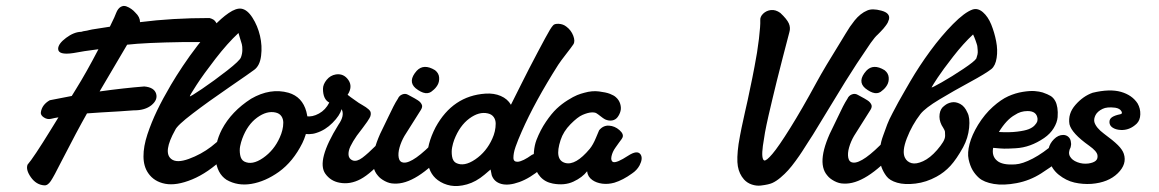

<svg xmlns="http://www.w3.org/2000/svg" viewBox="-20 -608 3864 640"><path d="M678.2 -547.9Q684.6 -546.4 690.7 -543Q696.8 -539.6 702.9 -528.6Q709 -517.6 707 -501Q699.2 -471.2 675.8 -467.8H591.8Q462.9 -465.8 403.8 -459L312 -303.2Q393.6 -314.5 460.9 -319.8Q494.1 -316.9 500.5 -295.4Q506.3 -275.4 485.4 -257.8Q463.4 -239.7 425.8 -240.2L377.9 -236.8Q307.1 -232.9 270 -230Q238.3 -174.3 184.1 -68.8Q159.7 -20 149.2 -4.4Q138.7 11.2 127 9.8Q100.6 7.8 83 -17.1Q65.4 -42 71.8 -59.1Q91.8 -82 148.9 -174.8Q157.2 -187.5 174.8 -216.8Q164.1 -215.3 149.9 -211.9Q137.7 -209 126.2 -216.6Q114.7 -224.1 116.2 -233.9Q120.1 -259.3 146 -273.9Q212.9 -287.1 219.2 -288.1L233.9 -312Q267.1 -365.2 308.1 -443.8L300.8 -442.9Q260.7 -438 225.1 -431.2Q173.3 -423.3 173.8 -445.8Q174.3 -462.4 200.4 -481.9Q226.6 -501.5 251 -502Q255.4 -503.9 270 -505.9Q272 -506.3 277.8 -507.8Q283.7 -509.3 287.1 -509.8L346.2 -519Q365.2 -557.6 367.2 -564.9Q373 -579.6 382.3 -585Q391.6 -590.3 400.9 -586.9Q410.2 -583.5 417.7 -578.1Q425.3 -572.8 431.2 -565.9Q446.8 -551.3 446.8 -534.2Q553.7 -547.9 678.2 -547.9Z M756.8 -189.9Q780.3 -207.5 796.6 -201.7Q813 -195.8 793.9 -165Q783.7 -149.4 763.2 -123.8Q742.7 -98.1 727.1 -83Q673.3 -31.7 620.6 -10Q567.9 11.7 530.8 4.6Q493.7 -2.4 474.1 -30.8Q458.5 -53.2 458.3 -86.4Q458 -119.6 471.4 -160.2Q484.9 -200.7 503.7 -239.7Q522.5 -278.8 549.8 -325.2Q567.4 -355 589.4 -387.9Q611.3 -420.9 638.7 -456.5Q666 -492.2 691.7 -519.8Q717.3 -547.4 742.2 -564.5Q767.1 -581.5 784.2 -579.1Q804.2 -576.2 821.5 -549.1Q838.9 -522 846.7 -488.5Q854.5 -455.1 850.3 -421.9Q846.2 -388.7 827.1 -375Q814.9 -365.7 744.1 -317.1Q673.3 -268.6 621.8 -229.2Q570.3 -189.9 564 -174.8Q522.5 -100.6 550.8 -78.1Q568.8 -63.5 609.6 -78.4Q650.4 -93.3 684.1 -119.1Q722.2 -148.4 756.8 -189.9ZM774.9 -498Q738.3 -463.9 698.2 -412.1Q658.2 -360.4 635.5 -325.4Q612.8 -290.5 612.8 -287.1Q612.8 -284.2 653.6 -311.8Q694.3 -339.4 737.1 -372.8Q779.8 -406.2 783.2 -417Q787.6 -428.7 787.8 -440.9Q788.1 -453.1 786.1 -460.7Q784.2 -468.3 780 -480.7Q775.9 -493.2 774.9 -498Z M719.7 -176.8Q751.5 -236.8 816.9 -278.8Q880.9 -315.9 941.9 -298.8Q987.8 -285.2 1001.2 -235.8Q1014.6 -186.5 987.8 -130.9Q957 -69.3 909.7 -35.2Q864.3 -2.9 818.1 4.9Q772 12.7 734.9 -8.8Q703.1 -29.8 698.7 -78.6Q694.3 -127.4 719.7 -176.8ZM793.9 -69.8Q820.3 -56.2 856.9 -81.5Q893.6 -106.9 912.6 -149.9Q918 -161.6 921.1 -174.1Q924.3 -186.5 924.3 -199Q924.3 -211.4 918 -220.7Q911.6 -230 898.9 -232.9Q869.6 -239.7 837.2 -216.1Q804.7 -192.4 787.6 -146Q783.2 -134.3 780.5 -120.8Q777.8 -107.4 780.5 -91.6Q783.2 -75.7 793.9 -69.8Z M972.7 -238.8Q981 -223.6 1001 -220.5Q1021 -217.3 1043.2 -229.5Q1065.4 -241.7 1077.6 -266.1Q1056.6 -276.9 1056.6 -312Q1056.6 -326.7 1068.8 -341.8Q1081.1 -356.9 1099.6 -359.9Q1125.5 -363.8 1141.1 -341.6Q1156.7 -319.3 1138.7 -292Q1145 -287.1 1149.9 -283.4Q1154.8 -279.8 1161.9 -274.9Q1168.9 -270 1175.8 -265.1Q1179.2 -263.2 1187.5 -258.1Q1195.8 -252.9 1199.5 -250.7Q1203.1 -248.5 1208.5 -243.7Q1213.9 -238.8 1215.1 -235.1Q1216.3 -231.4 1215.8 -225.8Q1215.3 -220.2 1211.4 -213.9Q1207.5 -206.1 1188.7 -181.2Q1169.9 -156.2 1169.4 -155.8Q1155.8 -136.2 1148.2 -120.4Q1140.6 -104.5 1141.8 -91.3Q1143.1 -78.1 1155.8 -73.2Q1169.4 -68.4 1188 -82.3Q1206.5 -96.2 1232.9 -122.6Q1236.8 -127 1238.8 -128.9Q1250.5 -143.6 1265.1 -132.8Q1278.3 -122.1 1276.4 -105Q1274.9 -93.3 1265.6 -85Q1217.3 -29.8 1182.1 -11Q1147 7.8 1111.8 1Q1082 -4.4 1064.5 -28.8Q1033.7 -72.3 1107.9 -191.9Q1128.9 -221.7 1119.6 -242.2L1118.7 -244.1Q1112.8 -223.1 1088.6 -198.7Q1064.5 -174.3 1034.7 -165Q1012.2 -157.2 981.7 -163.8Q951.2 -170.4 940.4 -189.9Q933.1 -204.6 941.9 -219.2Q950.7 -233.9 972.7 -238.8Z M1430.2 -374Q1442.9 -363.8 1443.8 -349.6Q1444.8 -335.4 1438.5 -324.5Q1432.1 -313.5 1422.4 -306.2Q1401.4 -285.2 1365.2 -314Q1338.4 -337.4 1369.1 -372.1Q1392.6 -397 1430.2 -374ZM1306.2 -278.8Q1310.5 -289.1 1320.8 -293.2Q1331.1 -297.4 1340.3 -292Q1344.7 -289.6 1351.6 -285.9Q1358.4 -282.2 1362.8 -279.8Q1367.2 -277.3 1372.8 -273.7Q1378.4 -270 1381.1 -266.8Q1383.8 -263.7 1385.7 -259.8Q1387.7 -255.9 1387 -251.5Q1386.2 -247.1 1383.3 -242.2L1328.1 -154.8Q1317.4 -136.2 1311.8 -116.5Q1306.2 -96.7 1309.1 -82Q1312 -67.4 1325.2 -65.9Q1357.9 -63 1433.1 -142.1Q1449.2 -160.2 1463.6 -155.8Q1478 -151.4 1478.5 -135.5Q1479 -119.6 1468.3 -106Q1366.2 8.3 1293.5 3.9Q1278.3 3.9 1262.7 -4.4Q1247.1 -12.7 1239.3 -22.9Q1198.2 -69.3 1261.2 -190.9Q1266.1 -200.7 1275.1 -219.7Q1284.2 -238.8 1291.5 -253.2Q1298.8 -267.6 1306.2 -278.8Z M1752.9 -91.8Q1768.6 -100.1 1782.7 -95.5Q1796.9 -90.8 1798.3 -77.6Q1799.8 -64.5 1784.2 -45.9Q1747.1 -14.2 1711.2 -1.2Q1675.3 11.7 1651.1 5.1Q1627 -1.5 1619.1 -23.9Q1618.2 -27.3 1617.2 -33.4Q1616.2 -39.6 1615.2 -43L1595.2 -25.9Q1566.9 -2 1536.6 6.6Q1506.3 15.1 1482.2 10.7Q1458 6.3 1439 -7.8Q1407.7 -31.2 1404.8 -78.4Q1401.9 -125.5 1432.1 -184.1Q1489.3 -288.6 1598.1 -295.9Q1626.5 -297.9 1649.2 -288.1Q1671.9 -278.3 1683.1 -258.8L1718.3 -329.1Q1730 -352.5 1743.4 -378.7Q1756.8 -404.8 1772.9 -435.1Q1789.1 -465.3 1796.9 -480Q1815.9 -515.6 1823.2 -522.9Q1827.6 -529.3 1842.5 -528.6Q1857.4 -527.8 1868.2 -519Q1883.8 -507.3 1890.9 -488.8Q1897.9 -470.2 1891.1 -460Q1885.3 -451.2 1867.2 -428Q1849.1 -404.8 1840.8 -392.1Q1762.7 -269 1719.2 -169.9Q1712.4 -154.3 1707.8 -143.1Q1703.1 -131.8 1698.7 -119.1Q1694.3 -106.4 1692.9 -97.9Q1691.4 -89.4 1691.4 -82Q1691.4 -74.7 1695.3 -71.5Q1699.2 -68.4 1706.1 -68.8Q1723.1 -70.3 1752.9 -91.8ZM1500 -64.9Q1526.9 -51.3 1564.2 -76.7Q1601.6 -102.1 1621.1 -146Q1626.5 -157.7 1629.4 -170.4Q1632.3 -183.1 1632.3 -195.8Q1632.3 -208.5 1625.7 -217.8Q1619.1 -227.1 1606 -230Q1576.7 -236.8 1544.4 -212.9Q1512.2 -189 1494.1 -142.1Q1489.7 -130.4 1487.1 -116.7Q1484.4 -103 1486.8 -86.9Q1489.3 -70.8 1500 -64.9Z M2073.7 -88.9Q2104.5 -108.9 2115.2 -93.3Q2124 -80.1 2111.8 -56.6Q2103 -40.5 2086.9 -29.8Q2056.6 -7.8 2027.8 1Q2006.8 6.8 1987.3 4.2Q1967.8 1.5 1954.6 -7.8Q1939 -18.6 1937 -37.1Q1921.4 -16.6 1891.6 -2.7Q1861.8 11.2 1822.8 3.9Q1796.9 -1 1781.2 -18.6Q1765.6 -36.1 1761.7 -58.6Q1757.8 -81.1 1759.8 -102.5Q1761.7 -124 1768.1 -141.1Q1781.2 -174.8 1799.8 -202.1Q1818.4 -229.5 1835.4 -245.6Q1852.5 -261.7 1872.1 -273.9Q1891.6 -286.1 1903.8 -291Q1916 -295.9 1927.7 -298.8Q1953.6 -306.2 1976.8 -303.2Q2000 -300.3 2013.2 -295.2Q2026.4 -290 2032.7 -284.2Q2043.5 -274.9 2047.4 -261.7Q2051.3 -248.5 2048.3 -237.5Q2045.4 -226.6 2038.6 -217.5Q2031.7 -208.5 2020.5 -206.5Q2009.3 -204.6 1997.1 -210Q1990.7 -213.4 1981.9 -220.5Q1973.1 -227.5 1967.8 -230.7Q1962.4 -233.9 1950.7 -233.2Q1939 -232.4 1921.9 -225.1Q1905.8 -218.3 1881.8 -194.1Q1857.9 -169.9 1848.6 -141.1Q1827.1 -75.2 1863.8 -64.9Q1898.4 -55.2 1945.8 -111.8Q1957 -125.5 1966.6 -148.9Q1976.1 -172.4 1977.1 -173.8Q1990.7 -190.4 2010 -189.2Q2029.3 -188 2044.9 -174.3Q2060.5 -160.6 2054.7 -148.9Q2054.2 -147.5 2051.8 -144Q2049.3 -140.6 2043.5 -132.8Q2037.6 -125 2031.7 -116.2Q2021.5 -102.1 2018.3 -86.9Q2015.1 -71.8 2023.9 -67.9Q2035.6 -64 2073.7 -88.9Z M2871.1 -573.2Q2888.2 -580.6 2918 -572.5Q2947.8 -564.5 2943.4 -543.9Q2941.9 -538.6 2939.5 -533.4Q2937 -528.3 2931.9 -521.7Q2926.8 -515.1 2924.6 -512.5Q2922.4 -509.8 2914.6 -501.7Q2906.7 -493.7 2906.2 -493.2Q2896.5 -484.9 2882.3 -464.8Q2859.4 -431.6 2835.9 -395.8Q2812.5 -359.9 2797.4 -335.4Q2782.2 -311 2747.3 -253.4Q2712.4 -195.8 2689.9 -159.2Q2686 -153.3 2673.8 -134.3Q2661.6 -115.2 2653.8 -103Q2646 -90.8 2632.3 -72Q2618.7 -53.2 2607.4 -40.8Q2596.2 -28.3 2581.8 -16.1Q2567.4 -3.9 2554.2 2Q2548.8 4.4 2539.6 6.6Q2530.3 8.8 2515.9 10.5Q2501.5 12.2 2486.1 7.1Q2470.7 2 2460 -9.8Q2443.8 -28.3 2439.5 -53.7Q2435.1 -79.1 2441.9 -127.9Q2446.8 -157.7 2451.9 -182.1Q2457 -206.5 2463.1 -233.6Q2469.2 -260.7 2472.2 -273.9Q2492.2 -368.2 2495.1 -386.2Q2504.4 -433.1 2509.8 -478.5Q2515.1 -523.9 2514.2 -540Q2513.2 -552.2 2523.9 -562.5Q2534.7 -572.8 2550 -574.5Q2565.4 -576.2 2581.1 -564.9Q2603 -544.4 2609.4 -530Q2615.7 -515.6 2611.3 -501Q2587.4 -410.2 2569.3 -337.9Q2561 -304.2 2555.2 -279.8Q2549.3 -255.4 2541.7 -222.4Q2534.2 -189.5 2530 -166.5Q2525.9 -143.6 2522.9 -121.6Q2520 -99.6 2521.2 -87.4Q2522.5 -75.2 2527.3 -73.2Q2534.2 -70.8 2554.7 -95Q2575.2 -119.1 2614 -181.2Q2652.8 -243.2 2702.1 -334Q2727.5 -380.9 2786.1 -475.1Q2789.6 -480.5 2798.1 -494.9Q2806.6 -509.3 2813 -518.6Q2819.3 -527.8 2828.6 -539.6Q2837.9 -551.3 2848.6 -559.8Q2859.4 -568.4 2871.1 -573.2Z M2928.7 -374Q2941.4 -363.8 2942.4 -349.6Q2943.4 -335.4 2937 -324.5Q2930.7 -313.5 2920.9 -306.2Q2899.9 -285.2 2863.8 -314Q2836.9 -337.4 2867.7 -372.1Q2891.1 -397 2928.7 -374ZM2804.7 -278.8Q2809.1 -289.1 2819.3 -293.2Q2829.6 -297.4 2838.9 -292Q2843.3 -289.6 2850.1 -285.9Q2856.9 -282.2 2861.3 -279.8Q2865.7 -277.3 2871.3 -273.7Q2877 -270 2879.6 -266.8Q2882.3 -263.7 2884.3 -259.8Q2886.2 -255.9 2885.5 -251.5Q2884.8 -247.1 2881.8 -242.2L2826.7 -154.8Q2815.9 -136.2 2810.3 -116.5Q2804.7 -96.7 2807.6 -82Q2810.5 -67.4 2823.7 -65.9Q2856.4 -63 2931.6 -142.1Q2947.8 -160.2 2962.2 -155.8Q2976.6 -151.4 2977.1 -135.5Q2977.5 -119.6 2966.8 -106Q2864.7 8.3 2792 3.9Q2776.9 3.9 2761.2 -4.4Q2745.6 -12.7 2737.8 -22.9Q2696.8 -69.3 2759.8 -190.9Q2764.6 -200.7 2773.7 -219.7Q2782.7 -238.8 2790 -253.2Q2797.4 -267.6 2804.7 -278.8Z M3221.7 -576.2Q3239.3 -582 3256.3 -567.4Q3273.4 -552.7 3284.2 -526.1Q3294.9 -499.5 3300.5 -470.5Q3306.2 -441.4 3302.2 -415.3Q3298.3 -389.2 3284.7 -377.9Q3265.6 -362.8 3212.4 -334Q3159.2 -305.2 3111.6 -276.6Q3064 -248 3048.3 -228Q3020 -191.4 3002.9 -147.2Q2985.8 -103 2996.6 -82Q3003.4 -68.4 3018.6 -64.2Q3033.7 -60.1 3056.9 -70.6Q3080.1 -81.1 3103.5 -107.9Q3116.2 -122.6 3123.3 -134.3Q3130.4 -146 3130.4 -155.5Q3130.4 -165 3129.9 -169.2Q3129.4 -173.3 3124.3 -181.6Q3119.1 -189.9 3118.7 -190.9Q3109.4 -209.5 3112.1 -228Q3114.7 -246.6 3128.4 -255.9Q3138.2 -264.2 3151.9 -266.8Q3165.5 -269.5 3180.7 -261.5Q3195.8 -253.4 3204.6 -232.9Q3213.9 -215.8 3210.4 -181.9Q3207 -147.9 3190.4 -117.2Q3168.5 -77.6 3148.2 -55.4Q3127.9 -33.2 3101.6 -19Q3067.9 -0.5 3031.7 3.9Q2995.6 8.3 2970.5 1Q2945.3 -6.3 2934.6 -21Q2924.3 -34.7 2918.5 -50.5Q2912.6 -66.4 2912.8 -84.7Q2913.1 -103 2914.6 -118.9Q2916 -134.8 2924.1 -156.7Q2932.1 -178.7 2937.5 -193.4Q2942.9 -208 2955.6 -231.9Q2968.3 -255.9 2974.6 -267.6Q2981 -279.3 2995.1 -303.7Q3009.3 -328.1 3013.7 -335.9Q3043.9 -387.7 3080.8 -438Q3117.7 -488.3 3156.5 -527.6Q3195.3 -566.9 3221.7 -576.2ZM3223.6 -493.2Q3191.4 -463.4 3157 -419.2Q3122.6 -375 3105.5 -349.1Q3088.4 -323.2 3085.4 -316.9Q3084.5 -314 3118.9 -333.5Q3153.3 -353 3190.9 -378.2Q3228.5 -403.3 3234.4 -413.1Q3236.8 -419.9 3238.3 -426.5Q3239.7 -433.1 3239 -440.2Q3238.3 -447.3 3238 -451.7Q3237.8 -456.1 3235.1 -463.6Q3232.4 -471.2 3231.7 -473.6Q3231 -476.1 3227.5 -484.4Q3224.1 -492.7 3223.6 -493.2Z M3530.3 -128.9Q3534.7 -119.6 3534.9 -112.8Q3535.2 -106 3528.8 -94.5Q3522.5 -83 3503.2 -67.1Q3483.9 -51.3 3450.2 -29.8Q3412.6 -5.9 3368.9 2.4Q3325.2 10.7 3292.5 5.1Q3259.8 -0.5 3243.2 -15.1Q3230.5 -26.4 3221.9 -41Q3213.4 -55.7 3208.7 -77.1Q3204.1 -98.6 3211.9 -128.4Q3219.7 -158.2 3240.2 -191.9Q3262.2 -227.5 3289.6 -252Q3316.9 -276.4 3340.8 -287.1Q3364.7 -297.9 3389.2 -301.8Q3413.6 -305.7 3429 -304.4Q3444.3 -303.2 3455.6 -299.8Q3472.7 -293.9 3482.2 -288.1Q3491.7 -282.2 3497.6 -271Q3502.4 -262.2 3504.6 -248.5Q3506.8 -234.9 3505.4 -217.3Q3503.9 -199.7 3492.4 -180.9Q3481 -162.1 3460.4 -147.9Q3437.5 -132.3 3414.1 -123.8Q3390.6 -115.2 3365.2 -113.8Q3339.8 -112.3 3327.1 -112.5Q3314.5 -112.8 3290.5 -115.2Q3285.2 -86.9 3304.2 -71.8Q3312.5 -64.9 3326.9 -61.8Q3341.3 -58.6 3364.7 -60.1Q3388.2 -61.5 3422.9 -79.6Q3457.5 -97.7 3495.6 -130.9Q3520 -152.8 3530.3 -128.9ZM3363.3 -225.1Q3335.4 -210 3309.6 -168Q3344.7 -166 3370.6 -169.2Q3396.5 -172.4 3409.2 -177.5Q3421.9 -182.6 3429 -190.4Q3436 -198.2 3437.3 -202.6Q3438.5 -207 3438.5 -211.9Q3436 -237.8 3405.3 -237.8Q3381.8 -237.8 3363.3 -225.1Z M3772 -263.2Q3781.7 -246.1 3781 -226.6Q3780.3 -207 3769 -195.8Q3745.1 -172.9 3714.8 -174.8Q3699.2 -175.8 3689 -182.4Q3678.7 -189 3678.2 -200.2Q3677.7 -211.4 3687 -217.5Q3696.3 -223.6 3713.9 -227.1Q3722.7 -228.5 3718.3 -236.8Q3712.9 -246.6 3697.3 -249Q3669.9 -252.4 3655.3 -245.1Q3638.2 -236.8 3631.8 -224.4Q3625.5 -211.9 3627.9 -201.2Q3633.3 -182.1 3660.2 -162.1Q3690.9 -139.6 3706.3 -124.3Q3721.7 -108.9 3726.1 -95.2Q3737.3 -61 3705.8 -30.3Q3674.3 0.5 3618.2 4.9Q3589.4 6.8 3561.5 0.5Q3533.7 -5.9 3509.3 -25.4Q3484.9 -44.9 3477.1 -75.2Q3465.8 -116.7 3493.2 -144Q3507.3 -158.2 3523.9 -158.2Q3534.7 -158.2 3542 -151.1Q3549.3 -144 3549.8 -132.8Q3551.3 -126.5 3548.8 -117.2Q3539.6 -99.6 3546.4 -86.9Q3553.2 -74.2 3571 -67.4Q3588.9 -60.5 3607.9 -63Q3624.5 -65.4 3632.3 -72Q3640.1 -78.6 3638.2 -90.8Q3636.2 -104 3610.8 -122.1Q3552.2 -163.6 3544.9 -193.8Q3539.1 -229 3564.7 -258.3Q3590.3 -287.6 3622.1 -298.8Q3679.2 -312.5 3716.6 -301.8Q3753.9 -291 3772 -263.2Z"/></svg>

Font: Florida Vibes
Style: Regular
Weight: 400
Italic angle: -30°
Designer: Turbologo.com
Foundry: Turbologo.com
Version: Version 1.000;hotconv 1.0.109;makeotfexe 2.5.65596